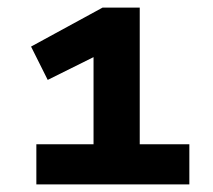

<svg xmlns="http://www.w3.org/2000/svg" viewBox="-20 -725 563 507"><path d="M76 -238V-344H227V-591L275 -598L106 -514L62 -602L251 -705H349V-344H480V-238Z"/></svg>

Font: Nunito Sans 7pt SemiExpanded ExtraBold
Style: Regular
Weight: 800
Width: 6
Designer: Vernon Adams
Foundry: Vernon Adams
Version: Version 3.101;gftools[0.9.27]